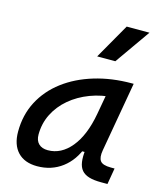

<svg xmlns="http://www.w3.org/2000/svg" viewBox="-119 -882 823 978"><g transform="rotate(15 293.0 -392.5)"><path d="M169.4 10.3Q103 10.3 66.9 -27.8Q30.8 -65.9 30.8 -135.3Q30.8 -223.1 68.1 -294.7Q105.5 -366.2 172.9 -417Q240.2 -467.8 330.6 -495.1Q420.9 -522.5 526.9 -522.5H536.6L472.2 -154.8Q465.3 -115.7 478.3 -98.1Q491.2 -80.6 534.2 -80.6H554.2L539.6 4.9H504.9Q467.3 4.9 442.1 -2.7Q417 -10.3 403.1 -26.6Q389.2 -43 385.3 -69.8Q381.3 -96.7 386.2 -135.3L414.6 -122.6H357.9L383.8 -150.9Q356.9 -74.2 300.8 -32Q244.6 10.3 169.4 10.3ZM201.2 -82.5Q271.5 -82.5 323.7 -146Q376 -209.5 397 -325.7L422.4 -467.3L461.9 -429.7Q393.6 -426.8 334.2 -404.3Q274.9 -381.8 230.2 -344Q185.5 -306.2 160.4 -256.1Q135.3 -206.1 135.3 -147.5Q135.3 -116.2 152.6 -99.4Q169.9 -82.5 201.2 -82.5ZM320.8 -609.4 426.8 -794.9H546.9L416.5 -609.4Z"/></g></svg>

Font: Cascadia Code
Style: Italic
Weight: 400
Italic angle: -10°
Designer: Aaron Bell
Foundry: Saja Typeworks
Version: Version 2407.024